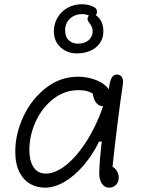

<svg xmlns="http://www.w3.org/2000/svg" viewBox="-20 -854 660 886"><path d="M50.5 -155Q50.5 -235.5 87.8 -315.8Q125 -396 191.5 -448Q258 -500 340 -500Q378.5 -500 413.5 -488.2Q448.5 -476.5 470 -456Q491.5 -435.5 491.5 -410.5Q491.5 -392 482.8 -378Q474 -364 454.5 -364Q439 -364 428 -375.2Q417 -386.5 411.8 -404.5Q406.5 -422.5 406.5 -442.5H445V-401.5Q440.5 -404.5 436 -407Q411.5 -422.5 391.8 -430.2Q372 -438 342.5 -438Q278 -438 226 -397.5Q174 -357 144.8 -292.8Q115.5 -228.5 115.5 -161Q115.5 -113 134.5 -83Q153.5 -53 192 -53Q236 -53 286.5 -93.5Q337 -134 384 -209.8Q431 -285.5 463.5 -386.5H494L460.5 -201H437.5Q407.5 -140 366.2 -91.5Q325 -43 278.5 -15.5Q232 12 187 12Q153 12 122 -4Q91 -20 70.8 -57.5Q50.5 -95 50.5 -155ZM438 -53Q438 -107.5 453.5 -233.8Q469 -360 483 -448.5Q484 -453.5 484.5 -458.5Q488.5 -484 496.5 -497Q504.5 -510 520.5 -510Q531 -510 537.8 -503.8Q544.5 -497.5 546.8 -486.5Q549 -475.5 546.5 -461.5Q535 -387 520.8 -272Q506.5 -157 496.5 -59L483 -88Q496 -88 506.2 -80Q516.5 -72 522.2 -59.5Q528 -47 528 -34Q528 -13.5 515 -0.8Q502 12 484 12Q462.5 12 450.2 -6.5Q438 -25 438 -53ZM228.5 -709Q228.5 -744 245.5 -772.8Q262.5 -801.5 292 -818Q321.5 -834.5 358 -834.5Q374 -834.5 388.5 -831Q403 -827.5 415.5 -820.5Q424 -816 426.5 -806.5Q429 -797 425 -788.5Q420.5 -779.5 412.5 -777.8Q404.5 -776 395.5 -780L391.5 -781.5Q384 -785 376.5 -787Q369 -789 359 -789Q336 -789 318 -779Q300 -769 290.2 -752.5Q280.5 -736 280.5 -716Q280.5 -683.5 297.5 -668Q314.5 -652.5 338.5 -652.5Q369.5 -652.5 387.5 -667.5Q405.5 -682.5 407.5 -705Q408.5 -717 404.2 -728Q400 -739 394 -746Q387 -754 384.5 -762.5Q382 -771 388 -779Q393 -786 402 -788.5Q411 -791 418.5 -786.5Q436 -776 446.5 -756.8Q457 -737.5 457 -709Q457 -679 441.5 -656Q426 -633 398 -620.2Q370 -607.5 333 -607.5Q306 -607.5 282 -619.8Q258 -632 243.2 -655Q228.5 -678 228.5 -709Z"/></svg>

Font: Monaspace Radon Var
Style: Regular
Weight: 400
Designer: Riley Cran and the Lettermatic Team
Version: Version 1.000 (Monaspace Radon Var)